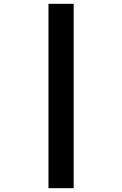

<svg xmlns="http://www.w3.org/2000/svg" viewBox="-20 -843 640 1006"><path d="M234 143V-823H366V143Z"/></svg>

Font: Iosevka Curly Slab XBdEx
Style: Regular
Weight: 800
Width: 7
Monospace: yes
Designer: Belleve Invis
Foundry: Belleve Invis
Version: Version 11.0.0; ttfautohint (v1.8.3)